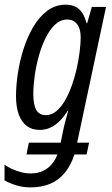

<svg xmlns="http://www.w3.org/2000/svg" viewBox="-41 -565 480 825"><path d="M89.4 240.2Q56.6 240.2 26.9 230.7Q-2.9 221.2 -21.5 210V142.6Q-9.3 151.4 8.8 160.2Q26.9 168.9 48.3 174.6Q69.8 180.2 90.8 180.2Q121.1 180.2 143.3 169.7Q165.5 159.2 181.2 140.9Q196.8 122.6 205.6 98.6H72.8L83 47.9H219.7L233.4 -18.6Q236.3 -31.7 241.5 -50.5Q246.6 -69.3 252 -88.9H250Q232.4 -61.5 213.6 -43.2Q194.8 -24.9 174.1 -15.9Q153.3 -6.8 129.4 -6.8Q97.2 -6.8 74.5 -23.4Q51.8 -40 39.8 -72.5Q27.8 -105 27.8 -152.3Q27.8 -197.8 35.9 -250.7Q43.9 -303.7 60.5 -355.7Q77.1 -407.7 102.5 -450.4Q127.9 -493.2 162.6 -519Q197.3 -544.9 241.7 -544.9Q266.6 -544.9 284.2 -535.6Q301.8 -526.4 313 -508.8Q324.2 -491.2 330.6 -465.3H333.5L353.5 -535.2H414.6L290.5 47.9H341.8L331.1 98.6H278.8Q264.2 144 238.8 175.8Q213.4 207.5 176.5 223.9Q139.6 240.2 89.4 240.2ZM155.8 -70.3Q180.7 -70.3 201.4 -87.6Q222.2 -105 238.8 -134Q255.4 -163.1 268.1 -199Q280.8 -234.9 289.1 -272.7Q297.4 -310.5 301.5 -345Q305.7 -379.4 305.7 -405.3Q305.7 -441.4 290.3 -461.2Q274.9 -481 247.1 -481Q218.8 -481 195.6 -459.2Q172.4 -437.5 154.8 -401.6Q137.2 -365.7 125.5 -323.2Q113.8 -280.8 107.9 -238Q102.1 -195.3 102.1 -160.6Q102.1 -114.7 115 -92.5Q127.9 -70.3 155.8 -70.3Z"/></svg>

Font: Open Sans Condensed
Style: Italic
Weight: 400
Width: 3
Italic angle: -12°
Designer: Monotype Design Team
Foundry: Monotype Imaging Inc.
Version: Version 3.000